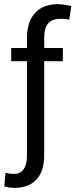

<svg xmlns="http://www.w3.org/2000/svg" viewBox="-33 -683 360 916"><path d="M177.7 -391.1V59.6Q177.7 133.3 140.9 173.3Q104 213.4 36.1 213.4Q7.8 213.4 -12.7 205.6L-6.8 141.1Q7.8 146.5 36.1 146.5Q64.5 146.5 80.1 124Q95.7 101.6 95.7 60.5V-391.1H20.5V-454.1H95.7V-506.8Q96.7 -581.1 135.3 -622.1Q173.8 -663.1 244.1 -663.1Q267.6 -663.1 307.1 -653.8L297.4 -588.9Q282.7 -593.3 254.4 -593.3Q178.7 -593.3 178.2 -507.8V-454.1H267.1L266.6 -391.1Z"/></svg>

Font: Yantramanav
Style: Regular
Weight: 400
Version: Version 1.001;PS 1.0;hotconv 1.0.72;makeotf.lib2.5.5900; ttf